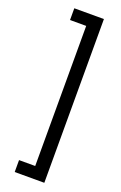

<svg xmlns="http://www.w3.org/2000/svg" viewBox="-181 -860 669 1060"><g transform="rotate(20 153.5 -330.0)"><path d="M233 151V-811H59V-742H154V81H59V151Z"/></g></svg>

Font: Rootstock Sans Body
Style: Regular
Weight: 400
Designer: Colophon Foundry, Jonny Pinhorn
Foundry: Colophon Foundry
Version: Version 1.200;FEAKit 1.0